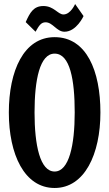

<svg xmlns="http://www.w3.org/2000/svg" viewBox="-20 -910 544 956"><path d="M480 -350C480 -557 411 -725 252 -725C98 -725 24 -557 24 -350C24 -142 101 26 252 26C401 26 480 -142 480 -350ZM352 -350C352 -188 324 -56 252 -56C179 -56 152 -188 152 -350C152 -512 178 -643 252 -643C329 -643 352 -512 352 -350ZM354 -890C354 -890 332 -838 296 -838C268 -838 249 -880 196 -880C147 -880 129 -847 108 -800L157 -752C174 -782 184 -799 207 -799C243 -799 262 -752 301 -752C361 -752 396 -830 396 -830Z"/></svg>

Font: Rum Raisin
Style: Regular
Weight: 400
Designer: Astigmatic (AOETI)
Foundry: Astigmatic (AOETI)
Version: Version 1.000